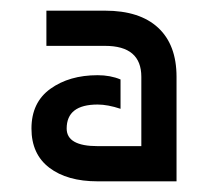

<svg xmlns="http://www.w3.org/2000/svg" viewBox="-20 -720 397 360"><path d="M206 -571V-516Q182 -524 163 -524Q105 -524 105 -479Q105 -446 163 -446H245V-576Q245 -634 177 -634H67V-700H177Q242 -700 276.5 -668Q311 -636 311 -576V-380H163Q106 -380 72.5 -405.5Q39 -431 39 -479Q39 -528 74.5 -553.5Q110 -579 163 -579Q187 -579 206 -571Z"/></svg>

Font: Baumans
Style: Regular
Weight: 400
Designer: Henadij Zarechnjuk
Foundry: Cyreal (www.cyreal.org)
Version: Version 001.002